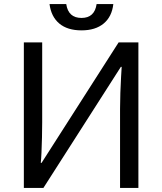

<svg xmlns="http://www.w3.org/2000/svg" viewBox="-20 -922 796 942"><path d="M97 0V-714H187V-322Q187 -289 186 -248Q185 -207 183.5 -173Q182 -139 180 -123H184L562 -714H659V0H569V-388Q569 -425 570.5 -467Q572 -509 574 -544Q576 -579 577 -594H573L193 0ZM380 -773Q311 -773 271 -806.5Q231 -840 223 -902H305Q315 -834 380 -834Q444 -834 454 -902H536Q529 -840 488.5 -806.5Q448 -773 380 -773Z"/></svg>

Font: Noto Sans Living
Style: Regular
Weight: 400
Designer: Monotype Design Team
Foundry: Monotype Imaging Inc.
Version: Version 2.013; ttfautohint (v1.8.4.7-5d5b)